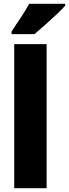

<svg xmlns="http://www.w3.org/2000/svg" viewBox="-20 -993 364 1013"><path d="M226 0H55V-760H226ZM324 -963Q308 -945 279.5 -918Q251 -891 219.5 -863Q188 -835 162 -813H41V-827Q65 -863 90.5 -901.5Q116 -940 134 -973H324Z"/></svg>

Font: Noto Sans Lao Looped Condensed Black
Style: Regular
Weight: 900
Width: 3
Designer: Mark Frömberg, Ben Mitchell
Foundry: The Fontpad Ltd
Version: Version 1.002; ttfautohint (v1.8.4.7-5d5b)